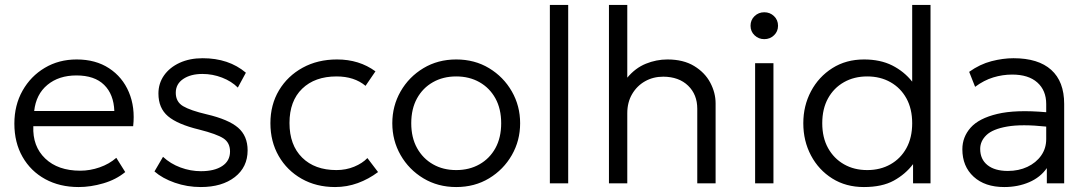

<svg xmlns="http://www.w3.org/2000/svg" viewBox="-20 -740 4392 775"><path d="M297.5 15Q221 15 162.5 -17Q104 -49 71 -106.8Q38 -164.5 38 -241Q38 -315.5 71 -374Q104 -432.5 160.8 -466.2Q217.5 -500 289.5 -500Q366 -500 420.2 -464.5Q474.5 -429 500.2 -368Q526 -307 517.5 -230.5H114.5Q111 -149.5 162.5 -100.2Q214 -51 304 -51Q343.5 -51 382.2 -64.5Q421 -78 449.5 -103L485.5 -45.5Q448.5 -15 397.2 0Q346 15 297.5 15ZM118 -292H441.5Q439 -359.5 400.2 -397.5Q361.5 -435.5 288.5 -435.5Q217.5 -435.5 171.5 -397.5Q125.5 -359.5 118 -292Z M790.5 15Q735.5 15 685.5 -2.5Q635.5 -20 603.5 -48L638 -107Q668 -79 708.5 -64Q749 -49 791 -49Q845.5 -49 877 -69.8Q908.5 -90.5 908.5 -128.5Q908.5 -164 881.8 -181.5Q855 -199 784 -217Q697 -238 658.2 -270.8Q619.5 -303.5 619.5 -362.5Q619.5 -403.5 642.2 -435.8Q665 -468 705.2 -486.5Q745.5 -505 798 -505Q903.5 -505 972.5 -446.5L940 -386.5Q914.5 -412 876.2 -426.8Q838 -441.5 797 -441.5Q749.5 -441.5 719.5 -421.2Q689.5 -401 689.5 -365.5Q689.5 -329 719 -311.5Q748.5 -294 814.5 -278.5Q902 -258 940.8 -224.8Q979.5 -191.5 979.5 -133Q979.5 -65.5 927.8 -25.2Q876 15 790.5 15Z M1332.5 15Q1256.5 15 1197.5 -18.5Q1138.5 -52 1105 -110.2Q1071.5 -168.5 1071.5 -242.5Q1071.5 -317.5 1106.2 -375.5Q1141 -433.5 1201.8 -466.8Q1262.5 -500 1340.5 -500Q1430 -500 1495.5 -452L1455.5 -393.5Q1410 -431.5 1338.5 -431.5Q1251 -431.5 1199.8 -382Q1148.5 -332.5 1148.5 -243.5Q1148.5 -154.5 1199.5 -104Q1250.5 -53.5 1338 -53.5Q1376.5 -53.5 1409.8 -67.2Q1443 -81 1463 -102L1506 -45.5Q1468 -17 1424.2 -1Q1380.5 15 1332.5 15Z M1821.5 15Q1747.5 15 1689 -20.2Q1630.5 -55.5 1597 -114Q1563.5 -172.5 1563.5 -242.5Q1563.5 -312.5 1597 -371Q1630.5 -429.5 1689 -464.8Q1747.5 -500 1821.5 -500Q1896 -500 1954.2 -464.8Q2012.5 -429.5 2046 -371Q2079.5 -312.5 2079.5 -242.5Q2079.5 -172.5 2046 -114Q2012.5 -55.5 1954.2 -20.2Q1896 15 1821.5 15ZM1821.5 -53.5Q1874.5 -53.5 1915.5 -76.8Q1956.5 -100 1979.8 -142.2Q2003 -184.5 2003 -242.5Q2003 -300.5 1979.8 -342.8Q1956.5 -385 1915.5 -408.2Q1874.5 -431.5 1821.5 -431.5Q1768.5 -431.5 1727.5 -408.2Q1686.5 -385 1663.2 -342.8Q1640 -300.5 1640 -242.5Q1640 -184.5 1663.5 -142.2Q1687 -100 1727.8 -76.8Q1768.5 -53.5 1821.5 -53.5Z M2199.5 0V-720H2273.5V0Z M2438 0V-720H2512V-426.5Q2544.5 -465.5 2587 -482.8Q2629.5 -500 2674 -500Q2738.5 -500 2782 -473.5Q2825.5 -447 2847 -406.2Q2868.5 -365.5 2868.5 -323V0H2794.5V-301Q2794.5 -358.5 2757.5 -394.2Q2720.5 -430 2657.5 -430.5Q2616.5 -430.5 2583.8 -412Q2551 -393.5 2531.5 -360.2Q2512 -327 2512 -283V0Z M3028 0V-485H3102V0ZM3065 -582Q3042 -582 3025.8 -597.5Q3009.5 -613 3009.5 -636Q3009.5 -659.5 3025.8 -675Q3042 -690.5 3065 -690.5Q3088 -690.5 3104.2 -675Q3120.5 -659.5 3120.5 -636Q3120.5 -613 3104.2 -597.5Q3088 -582 3065 -582Z M3467 15Q3394.5 15 3339.5 -19.5Q3284.5 -54 3253.5 -112.5Q3222.5 -171 3222.5 -242.5Q3222.5 -313 3253.5 -371.5Q3284.5 -430 3339.8 -465Q3395 -500 3467.5 -500Q3533.5 -500 3581.5 -475.8Q3629.5 -451.5 3662 -410.5V-720H3736V0H3665.5V-77.5Q3635 -37 3587.8 -11Q3540.5 15 3467 15ZM3480.5 -53.5Q3533.5 -53.5 3574.5 -76.8Q3615.5 -100 3638.8 -142.2Q3662 -184.5 3662 -242.5Q3662 -300.5 3638.8 -342.8Q3615.5 -385 3574.5 -408.2Q3533.5 -431.5 3480.5 -431.5Q3427.5 -431.5 3386.5 -408.2Q3345.5 -385 3322.2 -342.8Q3299 -300.5 3299 -242.5Q3299 -184.5 3322.5 -142.2Q3346 -100 3386.8 -76.8Q3427.5 -53.5 3480.5 -53.5Z M4033.5 15Q3955.5 15 3910 -26.8Q3864.5 -68.5 3864.5 -137.5Q3864.5 -187 3898 -224.8Q3931.5 -262.5 4005.8 -280.2Q4080 -298 4203 -287V-320Q4203 -375 4167.2 -407Q4131.5 -439 4065.5 -439Q4027 -439 3989.2 -427.5Q3951.5 -416 3916 -389.5L3892 -450Q3935.5 -481 3982 -493Q4028.5 -505 4071 -505Q4171 -505 4223.2 -458Q4275.5 -411 4275.5 -320.5V0H4205.5V-61.5Q4179.5 -24 4134 -4.5Q4088.5 15 4033.5 15ZM3936.5 -139Q3936.5 -97 3966 -73.5Q3995.5 -50 4048 -50Q4092 -50 4127 -66.5Q4162 -83 4182.5 -112Q4203 -141 4203 -178.5V-229Q4104 -239.5 4045.5 -229.2Q3987 -219 3961.8 -194.8Q3936.5 -170.5 3936.5 -139Z"/></svg>

Font: Geologica ExtraLight
Style: Regular
Weight: 200
Designer: Sindre Bremnes, Frode Helland
Foundry: Monokrom Skriftforlag AS
Version: Version 1.010; ttfautohint (v1.8.4.7-5d5b);gftools[0.9.28]